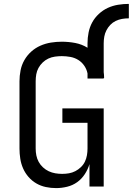

<svg xmlns="http://www.w3.org/2000/svg" viewBox="-20 -957 681 985"><path d="M268 8Q241 8 215 2.5Q189 -3 166.5 -16Q144 -29 126.5 -49Q109 -69 98.5 -93Q88 -117 84 -143Q80 -169 80 -195V-540Q80 -568 85.5 -596Q91 -624 105 -648.5Q119 -673 140 -692Q161 -711 187 -722.5Q213 -734 241 -738.5Q269 -743 297 -743Q332 -743 366 -736.5Q400 -730 429 -712V-735Q429 -763 434.5 -790.5Q440 -818 453 -842Q466 -866 487 -885.5Q508 -905 533 -916.5Q558 -928 585.5 -932.5Q613 -937 641 -937V-863Q623 -863 606 -860Q589 -857 573.5 -849.5Q558 -842 546 -829.5Q534 -817 526 -801.5Q518 -786 515 -769Q512 -752 512 -735V-587Q513 -580 513.5 -573Q514 -566 514 -560Q514 -559 514 -558Q514 -557 514 -557H512V-554H429V-580Q425 -601 412.5 -619.5Q400 -638 381.5 -649.5Q363 -661 341 -665Q319 -669 297 -669Q280 -669 262 -666.5Q244 -664 228 -656.5Q212 -649 199 -636.5Q186 -624 177.5 -608.5Q169 -593 166 -575.5Q163 -558 163 -540V-195Q163 -177 166.5 -159.5Q170 -142 178.5 -126.5Q187 -111 200.5 -98.5Q214 -86 230 -78.5Q246 -71 263.5 -68Q281 -65 299 -65Q317 -65 334 -68Q351 -71 366.5 -79Q382 -87 395 -99.5Q408 -112 415.5 -127.5Q423 -143 426 -160.5Q429 -178 429 -195V-327H300V-401H512V0H439V-115Q431 -88 415 -63.5Q399 -39 376 -22.5Q353 -6 324.5 1Q296 8 268 8Z"/></svg>

Font: Iosevka Curly Extended
Style: Regular
Weight: 400
Width: 7
Monospace: yes
Designer: Belleve Invis
Foundry: Belleve Invis
Version: Version 11.1.0; ttfautohint (v1.8.3)